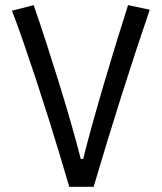

<svg xmlns="http://www.w3.org/2000/svg" viewBox="-20 -723 626 743"><path d="M248 0Q232.4 -53.2 212.2 -120.8Q191.9 -188.5 168.5 -262.9Q145 -337.4 120.4 -412.4Q95.7 -487.3 71.8 -556.4Q47.9 -625.5 26.4 -681.6L110.4 -703.1Q133.8 -635.7 159.2 -557.4Q184.6 -479 209.5 -398.4Q234.4 -317.9 255.9 -242.9Q277.3 -168 292.5 -107.9H301.8Q318.4 -174.3 340.3 -252.9Q362.3 -331.5 386.2 -412.6Q410.2 -493.7 433.3 -568.6Q456.5 -643.6 475.6 -703.1L559.6 -685.5Q536.6 -618.7 508.8 -534.4Q481 -450.2 451.7 -357.7Q422.4 -265.1 394.3 -173.3Q366.2 -81.5 342.3 0Z"/></svg>

Font: Cascadia Mono SemiLight
Style: Regular
Weight: 350
Monospace: yes
Designer: Aaron Bell
Foundry: Saja Typeworks
Version: Version 2404.023; ttfautohint (v1.8.4)